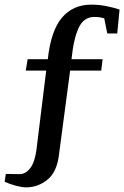

<svg xmlns="http://www.w3.org/2000/svg" viewBox="-60 -637 535 827"><path d="M53 170Q35 170 8.5 163Q-18 156 -40 146L-35 112Q-35 112 -14 112.5Q7 113 25 113Q50 113 70 87.5Q90 62 97 8L139 -333H51L59 -382H146Q159 -504 206.5 -560.5Q254 -617 333 -617Q366 -617 396.5 -611Q427 -605 455 -596L445 -493H402L389 -558Q379 -561 369 -562.5Q359 -564 346 -564Q301 -564 279 -517.5Q257 -471 248 -382H382L376 -333H242L193 37Q183 107 142.5 138.5Q102 170 53 170Z"/></svg>

Font: Manuale SemiBold
Style: Regular
Weight: 600
Version: Version 1.002